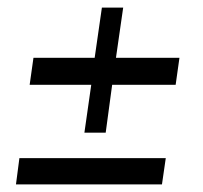

<svg xmlns="http://www.w3.org/2000/svg" viewBox="-20 -485 534 505"><path d="M31 -69H416L406 0H22ZM68 -333H229L248 -465H304L285 -333H452L442 -262H275L258 -136H202L220 -262H58Z"/></svg>

Font: Genos Thin SemiBold
Style: Italic
Weight: 600
Italic angle: -8°
Version: Version 1.010